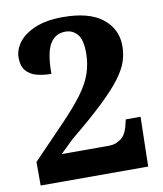

<svg xmlns="http://www.w3.org/2000/svg" viewBox="-82 -791 730 858"><g transform="rotate(-10 283.5 -362.0)"><path d="M33 -107 170 -249Q234 -315 270.5 -364Q307 -413 321.5 -457Q336 -501 336 -549Q336 -610 314.5 -634Q293 -658 261 -658Q215 -658 191 -618.5Q167 -579 167 -483Q131 -483 101 -491Q71 -499 53 -520Q35 -541 35 -579Q35 -615 59.5 -648Q84 -681 134.5 -702.5Q185 -724 261 -724Q380 -724 440.5 -676Q501 -628 501 -551Q501 -516 490 -482Q479 -448 449 -407.5Q419 -367 361.5 -312Q304 -257 210 -180L150 -122H367Q393 -122 416.5 -138Q440 -154 450 -189L459 -225H526L521 0H33Z"/></g></svg>

Font: Noto Serif Sinhala ExtraBold
Style: Regular
Weight: 800
Designer: Jelle Bosma - Monotype Design Team
Foundry: Monotype Imaging Inc.
Version: Version 2.007; ttfautohint (v1.8.4.7-5d5b)